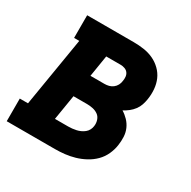

<svg xmlns="http://www.w3.org/2000/svg" viewBox="-140 -651 766 771"><g transform="rotate(30 242.5 -265.0)"><path d="M-15 0V-105H23L76 -425H52V-530H268Q292 -530 315.5 -526.5Q339 -523 359.5 -513.5Q380 -504 396.5 -488Q413 -472 422 -451.5Q431 -431 433 -407Q435 -383 431 -359Q429 -346 424.5 -332.5Q420 -319 411 -307Q402 -295 390.5 -286Q379 -277 366 -270Q381 -261 394 -247.5Q407 -234 414.5 -217Q422 -200 423 -180.5Q424 -161 421 -141Q418 -119 408 -97Q398 -75 381 -58Q364 -41 342.5 -29.5Q321 -18 298.5 -11.5Q276 -5 253.5 -2.5Q231 0 209 0ZM185 -326H250Q260 -326 270 -328.5Q280 -331 288.5 -337.5Q297 -344 302 -353.5Q307 -363 308 -373Q310 -383 309 -393Q308 -403 302.5 -410.5Q297 -418 287.5 -421.5Q278 -425 268 -425H201ZM148 -105H209Q218 -105 227.5 -106Q237 -107 246 -109Q255 -111 264 -115Q273 -119 281 -125.5Q289 -132 293.5 -141Q298 -150 299 -159Q301 -173 296.5 -186.5Q292 -200 281.5 -207.5Q271 -215 257.5 -218Q244 -221 230 -221H167Z"/></g></svg>

Font: Iosevka Slab Extrabold Oblique
Style: Regular
Weight: 800
Italic angle: -9°
Monospace: yes
Designer: Belleve Invis
Foundry: Belleve Invis
Version: Version 11.1.1; ttfautohint (v1.8.3)